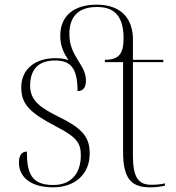

<svg xmlns="http://www.w3.org/2000/svg" viewBox="-20 -792 752 822"><path d="M208 10C300 10 364 -46 364 -134C364 -198 341 -238 237 -289C154 -330 109 -360 109 -425C109 -493 143 -533 215 -533C280 -533 312 -504 312 -402C337 -402 348 -419 348 -447C348 -517 277 -549 277 -646C277 -732 327 -762 395 -762C454 -762 509 -739 509 -629C509 -565 492 -536 429 -536V-526H507V-142C507 -30 540 10 622 10C643 10 666 8 686 3V-7C664 -2 648 -1 627 -1C572 -1 549 -33 549 -127V-526H679V-536H549V-634C543 -734 477 -772 393 -772C300 -772 238 -727 238 -639C238 -592 255 -562 273 -535C257 -540 239 -543 218 -543C127 -543 71 -493 71 -418C71 -345 108 -309 223 -249C308 -205 326 -180 326 -127C326 -50 285 0 208 0C116 0 95 -48 95 -143C75 -143 61 -129 61 -95C61 -45 98 10 208 10Z"/></svg>

Font: Noto Serif Display ExtraLight
Style: Regular
Weight: 200
Designer: Monotype Design Team
Foundry: Monotype Imaging Inc.
Version: Version 2.009